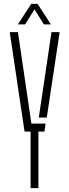

<svg xmlns="http://www.w3.org/2000/svg" viewBox="-20 -965 356 985"><path d="M137 0V-290H106L30 -800H72L108 -556L141 -331H214L208 -290H177V0ZM179 -362 208 -556 244 -800H286L220 -362ZM72 -840 140 -945H173L241 -840H205L157 -917L109 -840Z"/></svg>

Font: Big Shoulders Stencil Text Thin Thin
Style: Regular
Weight: 250
Version: Version 2.001